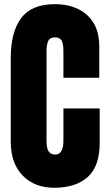

<svg xmlns="http://www.w3.org/2000/svg" viewBox="-20 -887 514 915"><path d="M238.3 7.8Q145 7.8 88.1 -50.3Q31.2 -108.4 31.2 -212.9V-609.4Q31.2 -734.4 80.8 -800.8Q130.4 -867.2 242.2 -867.2Q303.2 -867.2 350.8 -844.7Q398.4 -822.3 425.8 -777.6Q453.1 -732.9 453.1 -665V-516.6H282.2V-643.6Q282.2 -682.1 272.5 -695.6Q262.7 -709 242.2 -709Q218.3 -709 210 -691.7Q201.7 -674.3 201.7 -645.5V-215.3Q201.7 -179.7 212.2 -165Q222.7 -150.4 242.2 -150.4Q264.2 -150.4 273.2 -168.5Q282.2 -186.5 282.2 -215.3V-370.1H455.1V-207.5Q455.1 -94.2 397.9 -43.2Q340.8 7.8 238.3 7.8Z"/></svg>

Font: Anton SC
Style: Regular
Weight: 400
Designer: Vernon Adams
Foundry: Vernon Adams
Version: Version 2.116; ttfautohint (v1.8.4.7-5d5b)